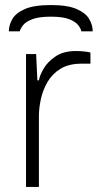

<svg xmlns="http://www.w3.org/2000/svg" viewBox="-20 -740 401 760"><path d="M83 0V-526H123L128 -422H134Q137 -441 152.5 -468Q168 -495 199.5 -516.5Q231 -538 280 -538Q295 -538 311 -536.5Q327 -535 338 -532V-488H303Q252 -488 219 -467.5Q186 -447 167.5 -414.5Q149 -382 141.5 -346.5Q134 -311 134 -281V0ZM181 -720Q248 -720 284 -704Q320 -688 333.5 -664Q347 -640 347 -616H302Q300 -627 289.5 -640.5Q279 -654 254 -664Q229 -674 181 -674Q134 -674 108 -664Q82 -654 71.5 -640.5Q61 -627 58 -616H15Q15 -640 28.5 -664Q42 -688 78 -704Q114 -720 181 -720Z"/></svg>

Font: Archivo Expanded Thin
Style: Regular
Weight: 250
Width: 7
Designer: Hector Gatti
Foundry: Omnibus-Type
Version: Version 2.001